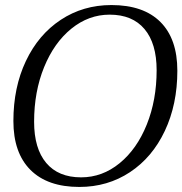

<svg xmlns="http://www.w3.org/2000/svg" viewBox="-20 -730 722 760"><path d="M33 -251Q33 -384 82.5 -488.5Q132 -593 220.5 -651.5Q309 -710 421 -710Q548 -710 615 -643Q682 -576 682 -450Q682 -317 632.5 -212Q583 -107 494.5 -48.5Q406 10 294 10Q168 10 100.5 -57.5Q33 -125 33 -251ZM600 -452Q600 -558 552 -615Q504 -672 414 -672Q331 -672 262.5 -616.5Q194 -561 154.5 -464Q115 -367 115 -248Q115 -142 163 -85Q211 -28 301 -28Q385 -28 453.5 -84Q522 -140 561 -237Q600 -334 600 -452Z"/></svg>

Font: Fahkwang Light
Style: Italic
Weight: 300
Italic angle: -10°
Version: Version 1.000; ttfautohint (v1.6)